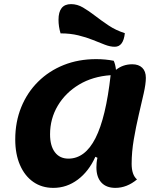

<svg xmlns="http://www.w3.org/2000/svg" viewBox="-20 -887 787 932"><path d="M239 25Q183 25 141.5 -4Q100 -33 77 -86Q54 -139 54 -210Q54 -295 83 -366.5Q112 -438 165 -490.5Q218 -543 289.5 -571.5Q361 -600 447 -600Q491 -600 532 -592Q540 -575 543 -548Q577 -575 622 -575Q653 -575 670.5 -558Q688 -541 688 -509Q688 -480 677.5 -433.5Q667 -387 653.5 -329.5Q640 -272 629.5 -210.5Q619 -149 619 -92Q619 -38 645 -16Q596 25 540 25Q496 25 472 -1Q448 -27 448 -75Q448 -85 449 -96.5Q450 -108 453 -121L443 -126Q411 -55 357.5 -15Q304 25 239 25ZM223 -235Q223 -179 246.5 -148Q270 -117 312 -117Q393 -117 443.5 -216.5Q494 -316 517 -522Q430 -516 364 -476.5Q298 -437 260.5 -374Q223 -311 223 -235ZM537 -660Q515 -660 489 -670Q463 -680 431 -693Q399 -706 360 -715.5Q321 -725 274 -725Q264 -758 264 -791Q264 -867 325 -867Q355 -867 383 -850.5Q411 -834 441.5 -810.5Q472 -787 507 -763.5Q542 -740 586 -726Q579 -660 537 -660Z"/></svg>

Font: Lemonada SemiBold
Style: Regular
Weight: 600
Designer: Mohamed Gaber (Arabic), Eduardo Tunni (Latin)
Foundry: Kief Type Foundry
Version: Version 4.005; ttfautohint (v1.8.3)